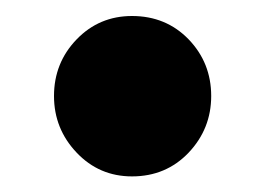

<svg xmlns="http://www.w3.org/2000/svg" viewBox="-20 -377 331 240"><path d="M145 -156.5Q104 -156.5 75.8 -186.2Q47.5 -216 47.5 -257Q47.5 -298.5 75.8 -327.8Q104 -357 145 -357Q187.5 -357 215.8 -327.8Q244 -298.5 244 -257Q244 -216 215.8 -186.2Q187.5 -156.5 145 -156.5Z"/></svg>

Font: Fraunces 72pt S050
Style: Bold
Weight: 700
Version: Version 1.000; ttfautohint (v1.8.3)